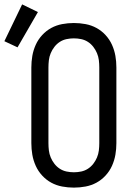

<svg xmlns="http://www.w3.org/2000/svg" viewBox="-87 -848 607 876"><path d="M250 8Q223 8 196.5 3Q170 -2 147 -14.5Q124 -27 105.5 -47Q87 -67 76 -91.5Q65 -116 60.5 -142Q56 -168 56 -195V-540Q56 -567 60.5 -593Q65 -619 76 -643.5Q87 -668 105.5 -688Q124 -708 147 -720.5Q170 -733 196.5 -738Q223 -743 250 -743Q277 -743 303.5 -738Q330 -733 353 -720.5Q376 -708 394.5 -688Q413 -668 424 -643.5Q435 -619 439.5 -593Q444 -567 444 -540V-195Q444 -168 439.5 -142Q435 -116 424 -91.5Q413 -67 394.5 -47Q376 -27 353 -14.5Q330 -2 303.5 3Q277 8 250 8ZM250 -62Q267 -62 283.5 -65.5Q300 -69 314 -78Q328 -87 338.5 -100.5Q349 -114 355.5 -129.5Q362 -145 364 -161.5Q366 -178 366 -195V-540Q366 -557 364 -573.5Q362 -590 355.5 -605.5Q349 -621 338.5 -634.5Q328 -648 314 -657Q300 -666 283.5 -669.5Q267 -673 250 -673Q233 -673 216.5 -669.5Q200 -666 186 -657Q172 -648 161.5 -634.5Q151 -621 144.5 -605.5Q138 -590 136 -573.5Q134 -557 134 -540V-195Q134 -178 136 -161.5Q138 -145 144.5 -129.5Q151 -114 161.5 -100.5Q172 -87 186 -78Q200 -69 216.5 -65.5Q233 -62 250 -62ZM-7 -632 -67 -660 14 -828 86 -793Z"/></svg>

Font: Iosevka SS04
Style: Regular
Weight: 400
Monospace: yes
Designer: Belleve Invis
Foundry: Belleve Invis
Version: Version 19.0.0; ttfautohint (v1.8.4)